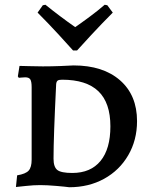

<svg xmlns="http://www.w3.org/2000/svg" viewBox="-20 -778 632 807"><path d="M149 0Q122 0 89.5 3.5Q57 7 47 8L52 -41Q88 -47 100.5 -61Q113 -75 113 -107V-411Q113 -435 107.5 -444Q102 -453 86 -453Q78 -453 70 -452Q62 -451 59 -451L55 -457L62 -501Q73 -501 102 -500Q131 -499 160 -499Q196 -499 235 -500.5Q274 -502 289 -503Q413 -503 484.5 -440.5Q556 -378 556 -269Q556 -189 519 -125.5Q482 -62 417.5 -26.5Q353 9 271 9Q258 7 217.5 3.5Q177 0 149 0ZM216 -424Q205 -201 205 -111Q205 -76 221 -63.5Q237 -51 284 -51Q361 -51 402.5 -101.5Q444 -152 444 -247Q444 -346 393.5 -394.5Q343 -443 241 -443Q227 -443 222 -439Q217 -435 216 -424ZM138 -725 160 -756 171 -758Q233 -708 296 -664Q300 -667 319 -680Q326 -685 358 -708.5Q390 -732 420 -758L431 -756L454 -725Q410 -681 363.5 -631Q317 -581 304 -566H287Q274 -581 228 -631Q182 -681 138 -725Z"/></svg>

Font: Alegreya SC Medium
Style: Regular
Weight: 500
Designer: Juan Pablo del Peral
Foundry: Huerta Tipografica
Version: Version 2.007; ttfautohint (v1.6)